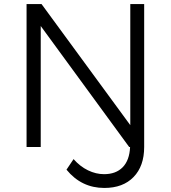

<svg xmlns="http://www.w3.org/2000/svg" viewBox="-20 -719 836 939"><path d="M617.2 -699.2H685.1V0Q685.1 93.3 633.3 146.7Q581.5 200.2 490.2 200.2Q378.4 200.2 305.2 110.8L339.8 59.1Q371.6 95.2 410.4 114Q449.2 132.8 488.8 132.8Q546.9 132.8 580.1 98.9Q613.3 64.9 616.2 0H611.8L179.2 -591.8V0H109.9V-699.2H183.1L617.2 -106.9Z"/></svg>

Font: Montserrat arm Light
Style: Regular
Weight: 300
Designer: Julieta Ulanovsky
Foundry: Julieta Ulanovsky
Version: Version 6.000;PS 006.000;hotconv 1.0.88;makeotf.lib2.5.64775